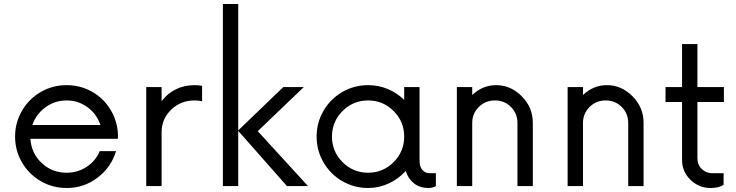

<svg xmlns="http://www.w3.org/2000/svg" viewBox="-20 -940 3718 970"><path d="M576.2 -254.9 575.2 -238.8H133.8Q137.7 -166.5 190.2 -116.9Q242.7 -67.4 316.4 -67.4Q372.6 -67.4 418 -97.2Q463.4 -127 483.9 -176.3H566.4Q541.5 -94.7 472.9 -42.5Q404.3 9.8 316.4 9.8Q245.6 9.8 185.8 -24.9Q126 -59.6 91.1 -119.4Q56.2 -179.2 56.2 -250Q56.2 -320.8 91.1 -380.6Q126 -440.4 185.8 -475.1Q245.6 -509.8 316.4 -509.8Q386.7 -509.8 445.6 -476.3Q504.4 -442.9 539.3 -384.3Q574.2 -325.7 576.2 -254.9ZM143.6 -308.6H487.3Q469.2 -363.8 422.4 -398.2Q375.5 -432.6 316.4 -432.6Q257.3 -432.6 210 -398.2Q162.6 -363.8 143.6 -308.6Z M962.4 -509.8Q985.4 -509.8 1001 -506.3V-427.7Q986.8 -432.6 962.4 -432.6Q893.6 -432.6 845 -386Q796.4 -339.4 796.4 -271.5V0H718.8V-500H796.4V-428.7Q825.2 -467.3 867.7 -488.5Q910.2 -509.8 962.4 -509.8Z M1536.1 0H1429.7L1183.6 -278.8V0H1106V-919.9H1183.6V-281.2L1411.1 -500H1514.6L1282.2 -277.3Z M2150.9 -64.9H2182.1V0Q2167 9.8 2144.5 9.8Q2101.6 9.8 2071.8 -13.4Q2042 -36.6 2029.8 -76.2Q1993.2 -36.1 1943.8 -13.2Q1894.5 9.8 1839.8 9.8Q1769 9.8 1709.2 -24.9Q1649.4 -59.6 1614.5 -119.4Q1579.6 -179.2 1579.6 -250Q1579.6 -320.8 1614.5 -380.6Q1649.4 -440.4 1709.2 -475.1Q1769 -509.8 1839.8 -509.8Q1892.6 -509.8 1939.7 -490Q1986.8 -470.2 2022 -435.1V-500H2099.6V-129.9Q2099.6 -97.2 2114 -81.1Q2128.4 -64.9 2150.9 -64.9ZM1839.8 -67.4Q1915 -67.4 1968.5 -120.8Q2022 -174.3 2022 -250Q2022 -325.7 1968.5 -379.2Q1915 -432.6 1839.8 -432.6Q1764.2 -432.6 1710.7 -379.2Q1657.2 -325.7 1657.2 -250Q1657.2 -174.3 1710.7 -120.8Q1764.2 -67.4 1839.8 -67.4Z M2486.8 -509.8Q2560.1 -509.8 2616 -453.6Q2671.9 -397.5 2671.9 -318.8V0H2594.2V-318.8Q2594.2 -366.7 2561.3 -399.7Q2528.3 -432.6 2480.5 -432.6Q2432.6 -432.6 2399.2 -399.7Q2365.7 -366.7 2365.7 -318.8V0H2288.1V-500H2365.7V-460Q2418 -509.8 2486.8 -509.8Z M3046.4 -509.8Q3119.6 -509.8 3175.5 -453.6Q3231.4 -397.5 3231.4 -318.8V0H3153.8V-318.8Q3153.8 -366.7 3120.8 -399.7Q3087.9 -432.6 3040 -432.6Q2992.2 -432.6 2958.7 -399.7Q2925.3 -366.7 2925.3 -318.8V0H2847.7V-500H2925.3V-460Q2977.5 -509.8 3046.4 -509.8Z M3637.2 -424.8H3503.4V-141.1Q3503.4 -107.4 3525.4 -86.2Q3547.4 -64.9 3578.6 -64.9H3635.7V-6.3Q3610.8 9.8 3569.8 9.8Q3511.2 9.8 3468.5 -31.5Q3425.8 -72.8 3425.8 -131.3V-424.8H3342.3V-500H3425.8V-717.3H3503.4V-500H3637.2Z"/></svg>

Font: Now
Style: Regular
Weight: 400
Designer: Alfredo Marco Pradil
Foundry: Alfredo Marco Pradil
Version: Version 1.002;PS 001.002;hotconv 1.0.88;makeotf.lib2.5.64775